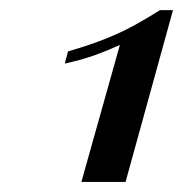

<svg xmlns="http://www.w3.org/2000/svg" viewBox="-20 -712 364 382"><path d="M141.9 -350 218.5 -622.6Q197.6 -612.9 171.4 -603.2Q145.2 -593.5 108.9 -585.5L115.3 -609.7Q159.7 -622.6 191.5 -635.5Q223.4 -648.4 248.8 -662.5Q274.2 -676.6 298.4 -691.9H324.2L229.8 -350Z"/></svg>

Font: Playfair 5pt SemiExpanded Light SemiBold
Style: Italic
Weight: 600
Italic angle: -15.6°
Version: Version 2.001;gftools[0.9.30]